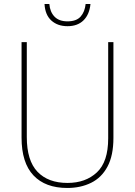

<svg xmlns="http://www.w3.org/2000/svg" viewBox="-20 -923 669 953"><path d="M543 -239Q543 -151 513.5 -96Q484 -41 432 -15.5Q380 10 314 10Q205 10 146 -52.5Q87 -115 87 -240V-714H113V-243Q113 -126 166 -70.5Q219 -15 315 -15Q405 -15 461 -67.5Q517 -120 517 -236V-714H543ZM429 -903Q424 -851 394.5 -822Q365 -793 315 -793Q266 -793 235 -821Q204 -849 201 -903H225Q228 -864 250.5 -840.5Q273 -817 315 -817Q359 -817 380 -840.5Q401 -864 405 -903Z"/></svg>

Font: Noto Sans Telugu SemiCondensed Thin
Style: Regular
Weight: 100
Width: 4
Designer: Jelle Bosma - Monotype Design Team
Foundry: Monotype Imaging Inc.
Version: Version 2.005; ttfautohint (v1.8.4.7-5d5b)